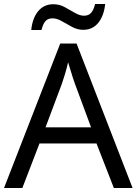

<svg xmlns="http://www.w3.org/2000/svg" viewBox="-20 -933 679 953"><path d="M545 0 459 -221H176L91 0H0L279 -717H360L638 0ZM352 -517Q349 -525 342 -546Q335 -567 328.5 -589.5Q322 -612 318 -624Q311 -593 302 -563.5Q293 -534 287 -517L206 -301H432ZM135 -784Q141 -843 169.5 -877.5Q198 -912 245 -912Q275 -912 301.5 -897.5Q328 -883 352 -869Q376 -855 397 -855Q420 -855 432.5 -869.5Q445 -884 452 -913H502Q496 -855 468 -820Q440 -785 393 -785Q365 -785 338.5 -799Q312 -813 287.5 -827.5Q263 -842 241 -842Q217 -842 205 -827.5Q193 -813 186 -784Z"/></svg>

Font: Noto Sans Myanmar UI
Style: Regular
Weight: 400
Designer: Monotype Design Team
Foundry: Monotype Imaging Inc.
Version: Version 2.103; ttfautohint (v1.8.4.7-5d5b)